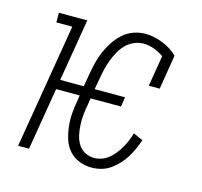

<svg xmlns="http://www.w3.org/2000/svg" viewBox="-85 -631 770 732"><g transform="rotate(15 300.0 -265.0)"><path d="M335 8Q309 8 285.5 -1.5Q262 -11 246 -29.5Q230 -48 222.5 -71.5Q215 -95 212 -121Q209 -147 211 -173Q213 -199 218 -226L221 -246H128L87 0H44L126 -492H63V-530H175L134 -284H227L236 -336Q240 -359 245.5 -381.5Q251 -404 260.5 -426Q270 -448 283.5 -468.5Q297 -489 315.5 -505.5Q334 -522 357 -530Q380 -538 403 -538Q421 -538 439 -534Q457 -530 473 -523.5Q489 -517 504 -507.5Q519 -498 531 -486L509 -350H466L486 -472Q469 -484 448 -492Q427 -500 405 -500Q387 -500 368.5 -492Q350 -484 336 -469.5Q322 -455 312.5 -437.5Q303 -420 296.5 -402.5Q290 -385 285.5 -366.5Q281 -348 278 -329L270 -284H390L384 -246H264L260 -219Q256 -199 254 -179Q252 -159 253 -139Q254 -119 258 -100Q262 -81 271.5 -65Q281 -49 298 -39.5Q315 -30 335 -30Q350 -30 365.5 -35.5Q381 -41 393.5 -51.5Q406 -62 416 -75Q426 -88 434 -102Q442 -116 448 -130.5Q454 -145 458 -160L496 -143Q490 -125 482 -107Q474 -89 463.5 -72Q453 -55 439 -40Q425 -25 408.5 -13.5Q392 -2 373 3Q354 8 335 8Z"/></g></svg>

Font: Iosevka Slab XLtEx
Style: Italic
Weight: 200
Width: 7
Italic angle: -9°
Monospace: yes
Designer: Belleve Invis
Foundry: Belleve Invis
Version: Version 11.1.0; ttfautohint (v1.8.3)